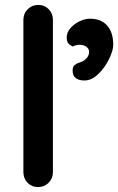

<svg xmlns="http://www.w3.org/2000/svg" viewBox="-20 -760 480 780"><path d="M134 0Q109 0 92 -17.5Q75 -35 75 -61V-679Q75 -705 92.5 -722.5Q110 -740 136 -740Q161 -740 178 -722.5Q195 -705 195 -679V-61Q195 -35 177.5 -17.5Q160 0 134 0ZM323 -433Q301 -433 288 -442.5Q275 -452 275 -473Q275 -489 283 -495.5Q291 -502 300.5 -505Q310 -508 314 -510Q342 -525 342 -550Q342 -561 331.5 -569.5Q321 -578 304 -578Q287 -578 276 -571Q264 -576 257.5 -584Q251 -592 251 -608Q251 -628 266 -645.5Q281 -663 303 -673.5Q325 -684 346 -684Q390 -684 415 -656.5Q440 -629 440 -578Q440 -555 423 -520Q406 -485 379 -459Q352 -433 323 -433Z"/></svg>

Font: Quicksand
Style: Bold
Weight: 700
Version: Version 3.000